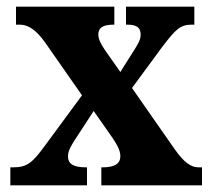

<svg xmlns="http://www.w3.org/2000/svg" viewBox="-20 -556 633 576"><path d="M11 0H241V-54H238C199 -54 184 -65 184 -87C184 -104 194 -120 205 -137L261 -223L308 -156C336 -117 341 -102 341 -87C341 -65 324 -54 288 -54H284V0H586V-54H575C553 -54 532 -69 505 -107L376 -292L468 -417C507 -468 521 -482 555 -482H563V-536H358V-482H362C386 -482 402 -476 402 -452C402 -434 390 -418 377 -397L341 -340L294 -407C281 -427 275 -439 275 -453C275 -469 284 -482 320 -482H323V-536H28V-482H40C66 -482 90 -464 115 -429L226 -270L114 -118C78 -69 62 -54 20 -54H11Z"/></svg>

Font: Noto Serif Khmer Condensed ExtraBold
Style: Regular
Weight: 800
Width: 3
Designer: Danh Hong and the Monotype Design Team
Foundry: Monotype Imaging Inc.
Version: Version 2.004